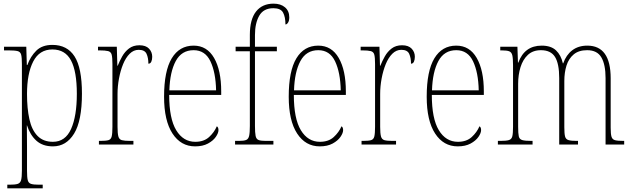

<svg xmlns="http://www.w3.org/2000/svg" viewBox="-20 -792 3463 1052"><path d="M20 240V220H33Q63 220 77 215.5Q91 211 95.5 195Q100 179 100 143V-441Q100 -476 96 -492Q92 -508 76.5 -512Q61 -516 26 -516H2V-536H124L127 -436H130Q147 -483 179 -514.5Q211 -546 267 -546Q348 -546 388.5 -483Q429 -420 429 -279Q429 -130 386 -60Q343 10 270 10Q214 10 179.5 -21Q145 -52 128 -105H127Q127 -88 127.5 -58Q128 -28 128 14V143Q128 179 132 195Q136 211 150 215.5Q164 220 194 220H214V240ZM270 -15Q338 -15 369.5 -85.5Q401 -156 401 -278Q401 -401 369 -461Q337 -521 267 -521Q196 -521 162 -455Q128 -389 128 -277Q128 -198 141 -139Q154 -80 185.5 -47.5Q217 -15 270 -15Z M522 0V-20H529Q560 -20 574 -24Q588 -28 592 -44.5Q596 -61 596 -97V-441Q596 -476 592 -492Q588 -508 572.5 -512Q557 -516 524 -516H517V-536H620L623 -432H625Q635 -457 649.5 -483Q664 -509 687 -526.5Q710 -544 744 -544Q779 -544 796.5 -525.5Q814 -507 814 -481Q814 -465 809 -454Q804 -443 793 -443Q793 -475 783 -497Q773 -519 740 -519Q712 -519 690.5 -497.5Q669 -476 654.5 -440.5Q640 -405 632 -362Q624 -319 624 -277V-97Q624 -61 628.5 -44.5Q633 -28 647.5 -24Q662 -20 693 -20H711V0Z M1049 10Q971 10 925 -60.5Q879 -131 879 -262Q879 -403 921 -472.5Q963 -542 1041 -542Q1114 -542 1153 -474.5Q1192 -407 1192 -291V-272H907Q907 -142 945.5 -78.5Q984 -15 1050 -15Q1097 -15 1125.5 -41Q1154 -67 1168 -100Q1177 -95 1177 -79Q1177 -63 1162.5 -42Q1148 -21 1119.5 -5.5Q1091 10 1049 10ZM1164 -297Q1162 -395 1133 -456Q1104 -517 1041 -517Q975 -517 943 -457.5Q911 -398 908 -297Z M1268 0V-20H1289Q1316 -20 1328.5 -25Q1341 -30 1345 -47.5Q1349 -65 1349 -102V-511H1271V-536H1349V-601Q1349 -686 1383 -729Q1417 -772 1479 -772Q1518 -772 1541.5 -752Q1565 -732 1565 -697Q1565 -679 1558.5 -668.5Q1552 -658 1544 -658Q1544 -699 1531 -723Q1518 -747 1478 -747Q1424 -747 1400.5 -706Q1377 -665 1377 -600V-536H1497V-511H1377V-102Q1377 -65 1380.5 -47.5Q1384 -30 1396.5 -25Q1409 -20 1436 -20H1478V0Z M1732 10Q1654 10 1608 -60.5Q1562 -131 1562 -262Q1562 -403 1604 -472.5Q1646 -542 1724 -542Q1797 -542 1836 -474.5Q1875 -407 1875 -291V-272H1590Q1590 -142 1628.5 -78.5Q1667 -15 1733 -15Q1780 -15 1808.5 -41Q1837 -67 1851 -100Q1860 -95 1860 -79Q1860 -63 1845.5 -42Q1831 -21 1802.5 -5.5Q1774 10 1732 10ZM1847 -297Q1845 -395 1816 -456Q1787 -517 1724 -517Q1658 -517 1626 -457.5Q1594 -398 1591 -297Z M1961 0V-20H1968Q1999 -20 2013 -24Q2027 -28 2031 -44.5Q2035 -61 2035 -97V-441Q2035 -476 2031 -492Q2027 -508 2011.5 -512Q1996 -516 1963 -516H1956V-536H2059L2062 -432H2064Q2074 -457 2088.5 -483Q2103 -509 2126 -526.5Q2149 -544 2183 -544Q2218 -544 2235.5 -525.5Q2253 -507 2253 -481Q2253 -465 2248 -454Q2243 -443 2232 -443Q2232 -475 2222 -497Q2212 -519 2179 -519Q2151 -519 2129.5 -497.5Q2108 -476 2093.5 -440.5Q2079 -405 2071 -362Q2063 -319 2063 -277V-97Q2063 -61 2067.5 -44.5Q2072 -28 2086.5 -24Q2101 -20 2132 -20H2150V0Z M2488 10Q2410 10 2364 -60.5Q2318 -131 2318 -262Q2318 -403 2360 -472.5Q2402 -542 2480 -542Q2553 -542 2592 -474.5Q2631 -407 2631 -291V-272H2346Q2346 -142 2384.5 -78.5Q2423 -15 2489 -15Q2536 -15 2564.5 -41Q2593 -67 2607 -100Q2616 -95 2616 -79Q2616 -63 2601.5 -42Q2587 -21 2558.5 -5.5Q2530 10 2488 10ZM2603 -297Q2601 -395 2572 -456Q2543 -517 2480 -517Q2414 -517 2382 -457.5Q2350 -398 2347 -297Z M2708 0V-20H2721Q2754 -20 2768.5 -24.5Q2783 -29 2787 -45Q2791 -61 2791 -97V-435Q2791 -472 2787 -489Q2783 -506 2770 -511Q2757 -516 2727 -516H2721V-536H2815L2818 -449H2820Q2854 -542 2948 -542Q2999 -542 3026.5 -516Q3054 -490 3064 -445H3066Q3082 -491 3115.5 -516.5Q3149 -542 3198 -542Q3326 -542 3326 -363V-92Q3326 -58 3330.5 -43Q3335 -28 3349.5 -24Q3364 -20 3396 -20H3400V0H3298V-364Q3298 -438 3275 -477.5Q3252 -517 3197 -517Q3151 -517 3123.5 -494Q3096 -471 3084 -433Q3072 -395 3072 -348V-95Q3072 -60 3076 -44.5Q3080 -29 3094.5 -24.5Q3109 -20 3140 -20H3147V0H3044V-364Q3044 -443 3021 -480Q2998 -517 2944 -517Q2900 -517 2872.5 -491.5Q2845 -466 2832 -424Q2819 -382 2819 -333V-97Q2819 -61 2822.5 -45Q2826 -29 2841.5 -24.5Q2857 -20 2891 -20H2898V0Z"/></svg>

Font: Noto Serif Lao Condensed Thin
Style: Regular
Weight: 100
Width: 3
Designer: Monotype Design Team
Foundry: Monotype Imaging Inc.
Version: Version 2.003; ttfautohint (v1.8.4.7-5d5b)